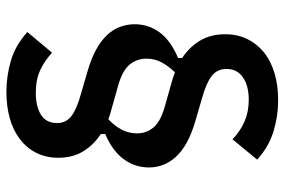

<svg xmlns="http://www.w3.org/2000/svg" viewBox="-168 -582 909 614"><g transform="rotate(-90 287.0 -275.5)"><path d="M484 -10Q484 29 468.5 60.5Q453 92 425.5 114Q398 136 359 147.5Q320 159 273 159Q222 159 173 144Q124 129 83 92L148 13Q174 38 205 51.5Q236 65 274 65Q319 65 346 46.5Q373 28 373 -6Q373 -36 350.5 -53.5Q328 -71 281 -84L209 -105Q167 -117 138 -133Q109 -149 91.5 -168.5Q74 -188 66 -209.5Q58 -231 58 -254Q58 -299 84.5 -335Q111 -371 165 -394V-408Q130 -431 109.5 -464.5Q89 -498 89 -544Q89 -583 104.5 -614Q120 -645 148 -666.5Q176 -688 214.5 -699Q253 -710 300 -710Q351 -710 400 -695.5Q449 -681 491 -643L425 -564Q399 -588 369 -602Q339 -616 297 -616Q253 -616 226.5 -599.5Q200 -583 200 -548Q200 -519 222.5 -502Q245 -485 292 -472L364 -451Q406 -439 435 -423Q464 -407 482 -387.5Q500 -368 508 -345.5Q516 -323 516 -300Q516 -255 489.5 -219.5Q463 -184 408 -161V-148Q443 -125 463.5 -91Q484 -57 484 -10ZM406 -262Q406 -293 386.5 -316.5Q367 -340 315 -354L244 -374Q236 -376 228 -378.5Q220 -381 212 -384Q191 -364 179 -341.5Q167 -319 167 -292Q167 -262 186.5 -239Q206 -216 258 -202L329 -182Q337 -180 345.5 -177Q354 -174 362 -171Q382 -191 394 -213.5Q406 -236 406 -262Z"/></g></svg>

Font: IBM Plex Arabic SemiBold
Style: Regular
Weight: 600
Designer: Mike Abbink, Paul van der Laan, Pieter van Rosmalen, Wael Morcos, Khajak Apelian
Foundry: Bold Monday
Version: Version 1.0